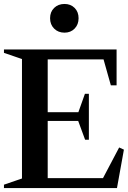

<svg xmlns="http://www.w3.org/2000/svg" viewBox="-21 -950 646 970"><path d="M-1 0V-17L101 -52L90 -36V-664L101 -648L-1 -683V-700H568V-519H539L499 -661L514 -650H209L220 -662V-372L209 -383H386L371 -372L408 -476H428V-244H409L370 -350L386 -339H209L220 -351V-38L209 -50H511L494 -40L581 -205L605 -194L570 0ZM305 -785Q273 -785 252.5 -805.5Q232 -826 232 -858Q232 -890 252.5 -910Q273 -930 305 -930Q336 -930 356 -910Q376 -890 376 -858Q376 -826 356 -805.5Q336 -785 305 -785Z"/></svg>

Font: Wittgenstein SemiBold
Style: Regular
Weight: 600
Designer: Jörg Drees
Foundry: Jörg Drees
Version: Version 1.500